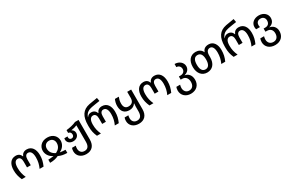

<svg xmlns="http://www.w3.org/2000/svg" viewBox="196 -2515 6752 4510"><g transform="rotate(-30 3572.0 -260.0)"><path d="M115 0H222C180 -92 161 -173 161 -277C161 -402 200 -464 270 -464C332 -464 359 -411 359 -335V-178H461V-335C461 -417 492 -464 549 -464C622 -464 659 -396 659 -277C659 -174 640 -92 598 0H705C747 -94 768 -173 768 -277C768 -438 696 -549 559 -549C485 -549 435 -512 412 -450H407C385 -511 338 -549 261 -549C125 -549 53 -438 53 -277C53 -173 73 -94 115 0Z M883 0C977 0 1050 -16 1116 -49C1183 -16 1256 0 1350 0V-85C1300 -85 1261 -89 1205 -98V-101C1308 -148 1360 -241 1360 -329C1360 -441 1279 -549 1117 -549C954 -549 873 -441 873 -329C873 -241 925 -148 1028 -101V-98C971 -89 932 -85 883 -85ZM1117 -129C1035 -169 981 -231 981 -327C981 -402 1029 -464 1117 -464C1204 -464 1252 -402 1252 -327C1252 -231 1198 -169 1117 -129Z M1726 250C1878 250 1965 156 1965 -8V-539H1869C1795 -503 1699 -483 1601 -472V-397C1648 -391 1674 -364 1674 -311C1674 -272 1649 -242 1608 -242C1569 -242 1544 -268 1544 -308C1544 -315 1545 -323 1547 -333H1461C1458 -321 1456 -308 1456 -296C1456 -221 1519 -165 1608 -165C1699 -165 1766 -222 1766 -304C1766 -354 1737 -393 1700 -409V-413C1757 -420 1811 -434 1858 -455V-10C1858 96 1822 165 1727 165C1638 165 1596 103 1596 30C1596 1 1599 -25 1606 -48H1505C1495 -24 1489 2 1489 41C1489 163 1584 250 1726 250Z M2154 0H2261C2219 -92 2200 -171 2200 -275C2200 -398 2240 -460 2310 -460C2371 -460 2399 -407 2399 -333V-180H2500V-333C2500 -413 2532 -460 2588 -460C2661 -460 2699 -392 2699 -276C2699 -172 2680 -92 2638 0H2745C2787 -94 2807 -171 2807 -276C2807 -435 2735 -545 2598 -545C2524 -545 2474 -508 2452 -446H2446C2425 -508 2377 -545 2309 -545C2267 -545 2228 -535 2192 -484H2188C2223 -593 2306 -627 2388 -644C2442 -655 2538 -668 2613 -680L2597 -770C2521 -759 2445 -746 2373 -732C2180 -693 2094 -562 2094 -316V-277C2094 -174 2112 -94 2154 0Z M3154 250C3305 250 3392 156 3392 -8V-539H3285V-379C3285 -277 3237 -225 3142 -225C3066 -225 3022 -273 3022 -371C3022 -441 3037 -487 3057 -539H2952C2930 -492 2913 -435 2913 -368C2913 -214 2990 -138 3121 -138C3192 -138 3252 -168 3284 -221H3291C3287 -191 3285 -162 3285 -131V-10C3285 96 3249 165 3154 165C3065 165 3023 103 3023 30C3023 1 3026 -25 3033 -48H2932C2922 -24 2916 2 2916 41C2916 163 3009 250 3154 250Z M3578 0H3685C3643 -92 3624 -173 3624 -277C3624 -402 3663 -464 3733 -464C3795 -464 3822 -411 3822 -335V-178H3924V-335C3924 -417 3955 -464 4012 -464C4085 -464 4122 -396 4122 -277C4122 -174 4103 -92 4061 0H4168C4210 -94 4231 -173 4231 -277C4231 -438 4159 -549 4022 -549C3948 -549 3898 -512 3875 -450H3870C3848 -511 3801 -549 3724 -549C3588 -549 3516 -438 3516 -277C3516 -173 3536 -94 3578 0Z M4563 250C4713 250 4809 156 4809 12C4809 -119 4733 -187 4649 -200V-204C4733 -223 4789 -283 4789 -369C4789 -466 4700 -549 4575 -549V-464C4642 -464 4682 -414 4682 -354C4682 -301 4648 -244 4560 -244H4516V-158H4556C4649 -158 4699 -88 4699 6C4699 95 4657 165 4564 165C4475 165 4432 95 4432 21C4432 -6 4438 -42 4445 -63H4343C4334 -39 4326 -5 4326 32C4326 156 4420 250 4563 250Z M5144 10C5287 10 5379 -91 5379 -269V-318C5379 -417 5419 -464 5484 -464C5549 -464 5587 -396 5587 -277C5587 -174 5568 -92 5526 0H5633C5675 -92 5695 -173 5695 -286C5695 -438 5623 -549 5495 -549C5405 -549 5351 -512 5327 -438H5321C5293 -512 5220 -549 5143 -549C5002 -549 4910 -449 4910 -271C4910 -91 5010 10 5144 10ZM5146 -75C5058 -75 5019 -149 5019 -271C5019 -392 5057 -463 5145 -463C5231 -463 5270 -392 5270 -271C5270 -149 5231 -75 5146 -75Z M5861 0H5968C5926 -92 5907 -171 5907 -275C5907 -398 5947 -460 6017 -460C6078 -460 6106 -407 6106 -333V-180H6207V-333C6207 -413 6239 -460 6295 -460C6368 -460 6406 -392 6406 -276C6406 -172 6387 -92 6345 0H6452C6494 -94 6514 -171 6514 -276C6514 -435 6442 -545 6305 -545C6231 -545 6181 -508 6159 -446H6153C6132 -508 6084 -545 6016 -545C5974 -545 5935 -535 5899 -484H5895C5930 -593 6013 -627 6095 -644C6149 -655 6245 -668 6320 -680L6304 -770C6228 -759 6152 -746 6080 -732C5887 -693 5801 -562 5801 -316V-277C5801 -174 5819 -94 5861 0Z M6850 250C7000 250 7096 156 7096 14C7096 -103 7020 -167 6936 -180V-184C7020 -203 7076 -263 7076 -358C7076 -464 6987 -549 6855 -549C6725 -549 6633 -470 6633 -361C6633 -339 6636 -319 6643 -297H6747C6741 -317 6739 -335 6739 -353C6739 -421 6779 -464 6855 -464C6930 -464 6969 -412 6969 -349C6969 -281 6935 -224 6848 -224H6803V-138H6842C6939 -138 6986 -79 6986 8C6986 95 6944 165 6850 165C6752 165 6709 95 6709 21C6709 -6 6715 -42 6722 -63H6620C6611 -39 6603 -5 6603 32C6603 156 6697 250 6850 250Z"/></g></svg>

Font: Noto Sans Georgian Medium
Style: Regular
Weight: 500
Designer: Monotype Design Team, Akaki Razmadze
Foundry: Google LLC
Version: Version 2.005